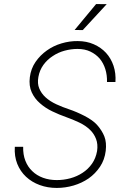

<svg xmlns="http://www.w3.org/2000/svg" viewBox="-20 -925 627 955"><path d="M462.9 -173.8Q456.5 -137.7 437.5 -110.6Q418.5 -83.5 390.6 -65.4Q363.3 -47.4 330.1 -38.3Q296.9 -29.3 262.7 -29.3Q225.1 -29.3 193.8 -40.8Q162.6 -52.2 140.6 -73.7Q118.2 -94.7 106.2 -125.5Q94.2 -156.2 95.2 -194.8H53.7Q50.8 -147.5 65.9 -109.9Q81.1 -72.3 109.4 -45.9Q138.2 -19 177.5 -4.6Q216.8 9.8 262.2 9.8Q304.7 9.8 345.7 -2.2Q386.7 -14.2 420.9 -37.6Q454.1 -61 477.3 -95.5Q500.5 -129.9 505.9 -174.8Q510.7 -216.3 499.3 -245.8Q487.8 -275.4 462.4 -304.2Q440.9 -327.6 400.6 -348.4Q360.4 -369.1 322.3 -381.8Q292.5 -391.6 260.5 -406.2Q228.5 -420.9 206.1 -441.4Q185.5 -460.4 175.3 -484.9Q165 -509.3 170.9 -542Q176.8 -575.7 195.8 -602.1Q214.8 -628.4 242.2 -646Q269 -664.1 301.3 -672.9Q333.5 -681.6 365.7 -681.6Q401.9 -681.6 429.4 -668.5Q457 -655.3 476.1 -633.3Q494.6 -610.8 503.9 -581.1Q513.2 -551.3 512.2 -517.1H554.2Q557.1 -560.5 544.7 -597.7Q532.2 -634.8 507.3 -662.1Q482.4 -689 446.5 -704.8Q410.6 -720.7 366.2 -720.7Q326.2 -721.2 285.9 -709.2Q245.6 -697.3 212.9 -673.8Q179.7 -650.4 156.7 -616.9Q133.8 -583.5 128.4 -541Q123 -498 137.7 -466.1Q152.3 -434.1 179.2 -411.1Q205.6 -387.7 240.2 -371.1Q274.9 -354.5 309.6 -342.3Q341.3 -331.1 373.5 -315.9Q405.8 -300.8 428.7 -278.3Q447.8 -259.8 457.8 -233.6Q467.8 -207.5 462.9 -173.8ZM458 -904.8 351.1 -775.9 391.6 -775.4 510.7 -904.3Z"/></svg>

Font: Roboto Mono ExtraLight
Style: Italic
Weight: 250
Italic angle: -10°
Monospace: yes
Designer: Google
Version: Version 3.000